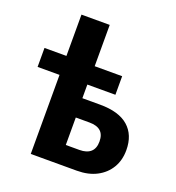

<svg xmlns="http://www.w3.org/2000/svg" viewBox="-129 -809 839 913"><g transform="rotate(20 291.0 -352.5)"><path d="M128 0V-400H17V-496H128V-705H271V-496H410V-402H268V-333H358Q453 -333 501 -291Q549 -249 549 -172Q549 -121 526 -82.5Q503 -44 461 -22Q419 0 361 0ZM270 -97H339Q376 -97 395.5 -114.5Q415 -132 415 -167Q415 -202 396 -219Q377 -236 339 -236H270Z"/></g></svg>

Font: Nunito Sans 10pt Condensed ExtraBold
Style: Regular
Weight: 800
Width: 3
Designer: Vernon Adams
Foundry: Vernon Adams
Version: Version 3.101;gftools[0.9.27]